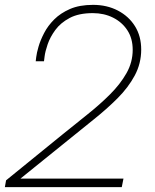

<svg xmlns="http://www.w3.org/2000/svg" viewBox="-21 -770 636 790"><path d="M-1 0 4 -28 234 -215Q287 -258 338.5 -299Q390 -340 432 -382Q474 -424 499.5 -469Q525 -514 525 -565Q525 -612 503 -645.5Q481 -679 444 -697.5Q407 -716 361 -716Q303 -716 265.5 -696Q228 -676 206.5 -646.5Q185 -617 175 -587.5Q165 -558 162.5 -538Q160 -518 160 -518H126Q126 -518 128 -535Q130 -552 137.5 -578Q145 -604 160.5 -634Q176 -664 202 -690Q228 -716 267 -733Q306 -750 362 -750Q419 -750 464 -726.5Q509 -703 534.5 -662Q560 -621 560 -566Q560 -509 533.5 -459.5Q507 -410 462.5 -365.5Q418 -321 364 -278Q310 -235 255 -190L63 -35H487L480 0Z"/></svg>

Font: Be Vietnam Pro Thin
Style: Italic
Weight: 100
Italic angle: -12°
Designer: Lam Bao, Tony Le, Vietanh Nguyen
Foundry: Yellow Type Foundry
Version: Version 1.002; ttfautohint (v1.8.3)